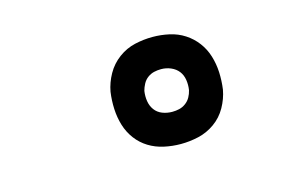

<svg xmlns="http://www.w3.org/2000/svg" viewBox="-49 -891 697 461"><g transform="rotate(-15 300.0 -660.0)"><path d="M353 -527Q332 -527 311.5 -531.5Q291 -536 274 -546.5Q257 -557 245 -573Q233 -589 227 -608.5Q221 -628 220 -649.5Q219 -671 222 -692Q226 -714 237.5 -734.5Q249 -755 268 -769Q287 -783 309 -788Q331 -793 353 -793Q374 -793 394.5 -788.5Q415 -784 432 -773Q449 -762 461 -746Q473 -730 479 -710.5Q485 -691 486 -670Q487 -649 484 -627Q480 -605 468.5 -584.5Q457 -564 438 -550.5Q419 -537 397 -532Q375 -527 353 -527ZM353 -607Q362 -607 370.5 -609Q379 -611 386.5 -616.5Q394 -622 398.5 -630Q403 -638 405 -647Q407 -660 405 -672.5Q403 -685 396 -694Q389 -703 377.5 -708Q366 -713 353 -713Q344 -713 335.5 -711Q327 -709 319.5 -703.5Q312 -698 307.5 -689.5Q303 -681 301 -673Q299 -660 301 -647.5Q303 -635 310 -625.5Q317 -616 328.5 -611.5Q340 -607 353 -607Z"/></g></svg>

Font: Iosevka Curly Slab Extended
Style: Italic
Weight: 400
Width: 7
Italic angle: -9°
Monospace: yes
Designer: Belleve Invis
Foundry: Belleve Invis
Version: Version 11.1.0; ttfautohint (v1.8.3)